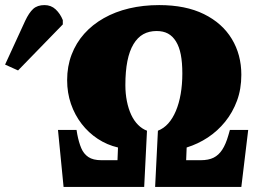

<svg xmlns="http://www.w3.org/2000/svg" viewBox="-209 -735 1017 755"><path d="M41 0 19 -224H92L95 -206Q101 -175 110.5 -152.5Q120 -130 138.5 -117.5Q157 -105 190 -105H253L255 -155Q212 -165 175.5 -189Q139 -213 112 -248Q85 -283 70 -326.5Q55 -370 55 -420Q55 -474 72.5 -520Q90 -566 122 -602Q154 -638 199 -663.5Q244 -689 299 -702Q354 -715 417 -715Q521 -715 593 -679.5Q665 -644 702.5 -582Q740 -520 740 -441Q740 -385 723 -339Q706 -293 676.5 -256.5Q647 -220 608.5 -194.5Q570 -169 525 -155L523 -105H580Q611 -105 631 -115Q651 -125 665 -146.5Q679 -168 689 -203L695 -224H767L740 0H401L412 -221Q435 -230 452.5 -249.5Q470 -269 482.5 -298.5Q495 -328 501.5 -365.5Q508 -403 508 -446Q508 -489 502 -520Q496 -551 483 -572Q470 -593 451.5 -603Q433 -613 407 -613Q377 -613 354.5 -600.5Q332 -588 316 -561.5Q300 -535 292 -495Q284 -455 284 -400Q284 -367 290 -337Q296 -307 307 -283.5Q318 -260 334 -244Q350 -228 369 -221L358 0ZM-138 -458 -189 -481 -110 -653Q-95 -685 -78.5 -700Q-62 -715 -34 -715Q-8 -715 10 -698Q28 -681 38 -656V-639Z"/></svg>

Font: Literata Black
Style: Italic
Weight: 900
Italic angle: -2°
Designer: Latin by Veronika Burian and Jose Scaglione. Greek by Irene Vlachou. Cyrillic by Vera Evstafieva
Foundry: TypeTogether
Version: Version 3.002